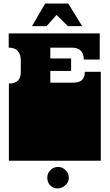

<svg xmlns="http://www.w3.org/2000/svg" viewBox="-20 -904 616 1080"><path d="M30 -171V-172Q30 -185 30 -191Q30 -197 30 -209V-260Q30 -269 30 -273.5Q30 -278 30 -282.5Q30 -287 30 -296V-297Q30 -310 30 -316Q30 -322 30 -334V-434Q66 -434 81.5 -451Q97 -468 97 -500V-564Q97 -597 80.5 -616.5Q64 -636 29 -636V-716H541V-569H451Q451 -636 384 -636H263V-575H380V-505H263V-439H390Q426 -439 441.5 -454Q457 -469 457 -500H547V-334Q547 -321 547 -315Q547 -309 547 -297V-296Q547 -287 547 -282.5Q547 -278 547 -273.5Q547 -269 547 -260V-209Q547 -196 547 -190Q547 -184 547 -172V-171Q547 -162 547 -157.5Q547 -153 547 -148.5Q547 -144 547 -135V0H30V-135Q30 -144 30 -148.5Q30 -153 30 -157.5Q30 -162 30 -171ZM246 95Q246 71 263.5 53Q281 35 307 35Q331 35 349 53.5Q367 72 367 95Q367 122 346.5 139Q326 156 306 156Q278 156 262 138.5Q246 121 246 95ZM234 -884H364L442 -757H362L298 -820L242 -757H160Z"/></svg>

Font: Danfo
Style: Regular
Weight: 400
Version: Version 1.000;Glyphs 3.2 (3236)